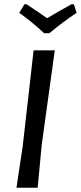

<svg xmlns="http://www.w3.org/2000/svg" viewBox="-20 -877 378 897"><path d="M325 -857 338 -817Q274 -775 211 -722H186Q133 -772 70 -817L94 -857H104Q187 -802 200 -792Q221 -805 262 -828Q303 -851 314 -857ZM236 -642 175 -201 156 0H57L86 -193L137 -642Z"/></svg>

Font: Alegreya Sans SC Medium
Style: Italic
Weight: 500
Italic angle: -7°
Designer: Juan Pablo del Peral
Foundry: Huerta Tipografica
Version: Version 2.007